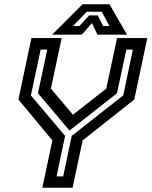

<svg xmlns="http://www.w3.org/2000/svg" viewBox="-20 -878 709 898"><path d="M178 0 225 -221.5 66 -412.5 127 -700H268.5L218 -463.5L325 -337H315.5L477 -463.5L527.5 -700H669L608 -412.5L366.5 -221.5L319.5 0ZM244.5 -53H275.5L315.5 -242.5L556.5 -432L601.5 -646H571L527 -441.5L306.5 -268.5H304L157.5 -442L201 -646H170L124.5 -431.5L284.5 -242.5ZM366 -858H492L574 -716H435.5L410.5 -770L362.5 -716H224ZM386 -823 321 -756H351L397 -806H437L462.5 -756H492L456 -823Z"/></svg>

Font: Tourney SemiBold
Style: Italic
Weight: 600
Italic angle: -12°
Version: Version 1.015